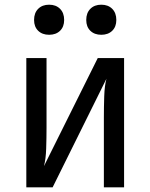

<svg xmlns="http://www.w3.org/2000/svg" viewBox="-20 -797 640 817"><path d="M92 0V-550H178V-254Q178 -211 176.5 -165Q175 -119 167 -90L396 -550H508V0H422V-297Q422 -341 423.5 -387Q425 -433 433 -462L204 0ZM411 -649Q382 -649 364.5 -666Q347 -683 347 -712Q347 -742 364.5 -759.5Q382 -777 411 -777Q440 -777 457.5 -759.5Q475 -742 475 -712Q475 -683 457.5 -666Q440 -649 411 -649ZM189 -649Q160 -649 142.5 -666Q125 -683 125 -712Q125 -742 142.5 -759.5Q160 -777 189 -777Q218 -777 235.5 -759.5Q253 -742 253 -712Q253 -683 235.5 -666Q218 -649 189 -649Z"/></svg>

Font: JetBrainsMonoNL NFM
Style: Regular
Weight: 400
Monospace: yes
Designer: Philipp Nurullin, Konstantin Bulenkov
Foundry: JetBrains
Version: Version 2.304; ttfautohint (v1.8.4.7-5d5b);Nerd Fonts 3.3.0